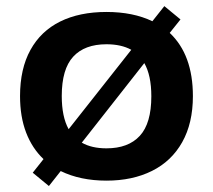

<svg xmlns="http://www.w3.org/2000/svg" viewBox="-20 -594 712 642"><path d="M625 -272.5Q625 -182 589.2 -118.5Q553.5 -55 488.2 -22.5Q423 10 336 10Q248.5 10 183 -22L143.5 28L89.5 -16.5L125.5 -62Q87.5 -98 67.2 -151Q47 -204 47 -272.5Q47 -364 81.8 -427Q116.5 -490 181.2 -522Q246 -554 336 -554Q425 -554 489.5 -523L529.5 -573.5L583.5 -529L547.5 -484Q625 -411 625 -272.5ZM186.5 -273Q186.5 -203.5 209.5 -162L419 -427.5Q385.5 -446 336 -446Q263 -446 224.8 -404.5Q186.5 -363 186.5 -273ZM486 -272Q486 -342 462.5 -383L253.5 -117Q286.5 -98 336 -98Q409 -98 447.5 -139.8Q486 -181.5 486 -272Z"/></svg>

Font: Encode Sans Expanded SemiBold
Style: Regular
Weight: 600
Width: 7
Designer: Multiple Designers
Foundry: Impallari Type
Version: Version 2.000